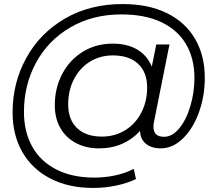

<svg xmlns="http://www.w3.org/2000/svg" viewBox="-20 -726 1073 946"><path d="M989 -343Q989 -252 960 -172Q931 -92 881 -43.5Q831 5 772 5Q726 5 698.5 -18Q671 -41 670 -81Q633 -40 582 -17.5Q531 5 468 5Q404 5 354.5 -21Q305 -47 277.5 -95Q250 -143 250 -208Q250 -292 286.5 -361.5Q323 -431 388 -471Q453 -511 535 -511Q607 -511 656 -482Q705 -453 728 -398L750 -507H815L739 -127Q736 -114 736 -102Q736 -52 788 -52Q829 -52 863.5 -94Q898 -136 918 -203.5Q938 -271 938 -342Q938 -437 897 -507.5Q856 -578 775.5 -616.5Q695 -655 578 -655Q436 -655 326.5 -591Q217 -527 157.5 -417Q98 -307 98 -175Q98 -78 138 -5Q178 68 256.5 108.5Q335 149 445 149Q498 149 548.5 138Q599 127 639 106L650 156Q607 177 551.5 188.5Q496 200 439 200Q317 200 227 153Q137 106 89.5 22Q42 -62 42 -172Q42 -318 109.5 -440.5Q177 -563 300 -634.5Q423 -706 584 -706Q712 -706 803 -661Q894 -616 941.5 -534Q989 -452 989 -343ZM705 -295Q705 -370 660.5 -411.5Q616 -453 536 -453Q473 -453 423 -422Q373 -391 344.5 -336Q316 -281 316 -212Q316 -136 360 -94.5Q404 -53 482 -53Q546 -53 597 -84.5Q648 -116 676.5 -171.5Q705 -227 705 -295Z"/></svg>

Font: Montserrat Alternates
Style: Italic
Weight: 400
Italic angle: -11.3°
Designer: Julieta Ulanovsky
Foundry: Julieta Ulanovsky
Version: Version 7.200